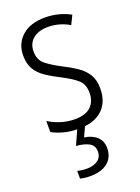

<svg xmlns="http://www.w3.org/2000/svg" viewBox="-148 -607 665 912"><g transform="rotate(-20 184.0 -151.0)"><path d="M332 -136Q332 -67 290.5 -28.5Q249 10 171 10Q128 10 94.5 0.5Q61 -9 38 -22V-78Q64 -61 98.5 -50Q133 -39 170 -39Q224 -39 250.5 -64.5Q277 -90 277 -134Q277 -177 251 -200Q225 -223 172 -250Q134 -269 104.5 -289Q75 -309 58 -336.5Q41 -364 41 -407Q41 -467 83 -504.5Q125 -542 199 -542Q235 -542 267.5 -533.5Q300 -525 327 -510L305 -465Q283 -479 255 -487Q227 -495 198 -495Q150 -495 122 -472Q94 -449 94 -408Q94 -367 120.5 -344.5Q147 -322 201 -294Q239 -275 268 -255Q297 -235 314.5 -207Q332 -179 332 -136ZM266 141Q266 188 234 214Q202 240 147 240Q116 240 95 234V195Q116 201 143 201Q177 201 198 185.5Q219 170 219 142Q219 112 195 98.5Q171 85 130 82L167 0H206L180 57Q221 63 243.5 85Q266 107 266 141Z"/></g></svg>

Font: Noto Sans Lao Looped Condensed Light
Style: Regular
Weight: 300
Width: 3
Designer: Mark Frömberg, Ben Mitchell
Foundry: The Fontpad Ltd
Version: Version 1.002; ttfautohint (v1.8.4.7-5d5b)